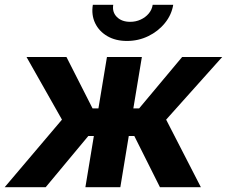

<svg xmlns="http://www.w3.org/2000/svg" viewBox="-44 -785 952 805"><path d="M-24.5 0 215.8 -283.4 67.2 -545.9H234.7L344 -330.6H368.7L404.4 -545.9H550.8L515.1 -330.6H539.4L719.5 -545.9H887.5L652.6 -283.4L798.3 0H626.7L519.2 -214.7H495.9L460.5 0H314L349.5 -214.7H326.2L147.4 0ZM488.2 -613.3Q440.5 -613.3 405.8 -633.6Q371.1 -653.9 354.7 -688.3Q338.4 -722.7 345.3 -765H430.8Q425.7 -734.2 446 -713.8Q466.3 -693.5 501.9 -693.5Q525.4 -693.5 545.6 -702.8Q565.9 -712 579.5 -728.2Q593.1 -744.3 596.2 -765H682.3Q675.4 -722.7 647.3 -688.2Q619.2 -653.6 577.7 -633.5Q536.2 -613.3 488.2 -613.3Z"/></svg>

Font: Adwaita Sans
Style: Italic
Weight: 400
Italic angle: -9.39999°
Designer: Rasmus Andersson
Foundry: rsms
Version: Version 4.001;git-9221beed3